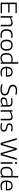

<svg xmlns="http://www.w3.org/2000/svg" viewBox="3958 -4806 859 8815"><g transform="rotate(90 4387.5 -398.5)"><path d="M99 -740H577V-680H169V-407H556V-346H169V-60H586V0H99Z M722 -540H779L785 -476H790Q836 -496 872 -510Q908 -524 937.5 -533Q967 -542 992.5 -546Q1018 -550 1042 -550Q1112 -550 1151 -513.5Q1190 -477 1190 -401V0H1119V-375Q1119 -438 1094 -464Q1069 -490 1018 -490Q974 -490 916 -472Q858 -454 792 -423V0H722Z M1587 9Q1322 9 1322 -269Q1322 -549 1587 -549Q1617 -549 1653 -545Q1689 -541 1716 -535V-473Q1657 -487 1595 -487Q1393 -487 1393 -270Q1393 -156 1440.5 -104.5Q1488 -53 1593 -53Q1628 -53 1656 -55.5Q1684 -58 1716 -65V-5Q1693 1 1657.5 5Q1622 9 1587 9Z M2054 10Q1931 10 1865 -62Q1799 -134 1799 -270Q1799 -406 1865 -478Q1931 -550 2054 -550Q2177 -550 2242.5 -478Q2308 -406 2308 -270Q2308 -134 2242.5 -62Q2177 10 2054 10ZM2054 -49Q2148 -49 2192 -103Q2236 -157 2236 -270Q2236 -383 2192 -436.5Q2148 -490 2054 -490Q1960 -490 1916 -436.5Q1872 -383 1872 -270Q1872 -157 1916 -103Q1960 -49 2054 -49Z M2653 10Q2537 10 2475.5 -57Q2414 -124 2414 -268Q2414 -341 2434 -394Q2454 -447 2489.5 -481.5Q2525 -516 2575 -533Q2625 -550 2685 -550Q2730 -550 2768.5 -545.5Q2807 -541 2836 -539V-808H2906V0H2845L2839 -70H2833Q2803 -31 2758 -10.5Q2713 10 2653 10ZM2665 -48Q2698 -48 2729 -57Q2760 -66 2784 -83Q2808 -100 2822 -124Q2836 -148 2836 -178V-482Q2808 -486 2768.5 -489.5Q2729 -493 2684 -493Q2588 -493 2537 -441.5Q2486 -390 2486 -270Q2486 -150 2529.5 -99Q2573 -48 2665 -48Z M3299 9Q3172 9 3107.5 -59Q3043 -127 3043 -262Q3043 -402 3106.5 -475.5Q3170 -549 3291 -549Q3395 -549 3448 -487.5Q3501 -426 3501 -307Q3501 -265 3496 -242H3112Q3117 -142 3164.5 -96Q3212 -50 3309 -50Q3349 -50 3391.5 -57Q3434 -64 3479 -78L3484 -23Q3442 -8 3392.5 0.5Q3343 9 3299 9ZM3290 -493Q3122 -493 3112 -294H3435Q3432 -401 3398.5 -447Q3365 -493 3290 -493Z M4092 11Q4042 11 3979 3Q3916 -5 3855 -19V-82Q3919 -67 3981 -58.5Q4043 -50 4091 -50Q4187 -50 4238.5 -85Q4290 -120 4290 -185Q4290 -225 4274.5 -251Q4259 -277 4233 -294Q4207 -311 4172.5 -322Q4138 -333 4101 -342Q4037 -358 3993 -377.5Q3949 -397 3921.5 -422.5Q3894 -448 3881.5 -481Q3869 -514 3869 -558Q3869 -603 3887 -639.5Q3905 -676 3939 -702.5Q3973 -729 4020 -743Q4067 -757 4126 -757Q4168 -757 4218 -750.5Q4268 -744 4325 -732V-669Q4277 -682 4225.5 -689Q4174 -696 4131 -696Q4044 -696 3993.5 -659Q3943 -622 3943 -559Q3943 -529 3952.5 -506Q3962 -483 3983.5 -465Q4005 -447 4040 -432Q4075 -417 4127 -404Q4175 -392 4218 -377.5Q4261 -363 4293.5 -339Q4326 -315 4345 -279Q4364 -243 4364 -189Q4364 -92 4294.5 -40.5Q4225 11 4092 11Z M4599 5Q4453 5 4453 -133Q4453 -211 4502.5 -252Q4552 -293 4664 -302L4805 -313V-355Q4805 -393 4798 -418.5Q4791 -444 4774 -459.5Q4757 -475 4729 -481.5Q4701 -488 4658 -488Q4620 -488 4581 -484Q4542 -480 4491 -470L4485 -526Q4541 -537 4583.5 -541Q4626 -545 4671 -545Q4776 -545 4825.5 -502Q4875 -459 4875 -368V0H4818L4809 -69H4804Q4690 5 4599 5ZM4620 -52Q4703 -52 4805 -118V-267L4683 -256Q4638 -252 4607.5 -243.5Q4577 -235 4558 -221Q4539 -207 4531 -186.5Q4523 -166 4523 -138Q4523 -52 4620 -52Z M5038 -540H5095L5101 -476H5106Q5152 -496 5188 -510Q5224 -524 5253.5 -533Q5283 -542 5308.5 -546Q5334 -550 5358 -550Q5428 -550 5467 -513.5Q5506 -477 5506 -401V0H5435V-375Q5435 -438 5410 -464Q5385 -490 5334 -490Q5290 -490 5232 -472Q5174 -454 5108 -423V0H5038Z M5822 11Q5787 11 5745 5.5Q5703 0 5635 -13V-72Q5687 -60 5732.5 -53Q5778 -46 5820 -46Q5887 -46 5922 -71Q5957 -96 5957 -143Q5957 -170 5947 -188Q5937 -206 5919.5 -217.5Q5902 -229 5879 -235.5Q5856 -242 5829 -247Q5797 -253 5763.5 -261Q5730 -269 5703 -285Q5676 -301 5659 -329Q5642 -357 5642 -403Q5642 -474 5696 -513.5Q5750 -553 5844 -553Q5861 -553 5876.5 -552Q5892 -551 5910 -548.5Q5928 -546 5951 -542Q5974 -538 6005 -532L6001 -472Q5948 -483 5913 -489Q5878 -495 5848 -495Q5712 -495 5712 -404Q5712 -377 5723 -360Q5734 -343 5753 -332Q5772 -321 5798 -315Q5824 -309 5853 -303Q5887 -297 5918.5 -287Q5950 -277 5973.5 -259.5Q5997 -242 6011 -215Q6025 -188 6025 -146Q6025 -72 5972 -30.5Q5919 11 5822 11Z M6323 -740H6397L6544 -222L6584 -75H6590L6631 -222L6784 -740H6858L7010 -222L7052 -75H7058L7098 -222L7246 -740H7320L7105 0H7008L6857 -512L6824 -641H6819L6786 -511L6635 0H6538Z M7462 -658Q7416 -658 7416 -703Q7416 -748 7462 -748Q7509 -748 7509 -703Q7509 -658 7462 -658ZM7427 -540H7497V0H7427Z M7875 10Q7759 10 7697.5 -57Q7636 -124 7636 -268Q7636 -341 7656 -394Q7676 -447 7711.5 -481.5Q7747 -516 7797 -533Q7847 -550 7907 -550Q7952 -550 7990.5 -545.5Q8029 -541 8058 -539V-808H8128V0H8067L8061 -70H8055Q8025 -31 7980 -10.5Q7935 10 7875 10ZM7887 -48Q7920 -48 7951 -57Q7982 -66 8006 -83Q8030 -100 8044 -124Q8058 -148 8058 -178V-482Q8030 -486 7990.5 -489.5Q7951 -493 7906 -493Q7810 -493 7759 -441.5Q7708 -390 7708 -270Q7708 -150 7751.5 -99Q7795 -48 7887 -48Z M8521 9Q8394 9 8329.5 -59Q8265 -127 8265 -262Q8265 -402 8328.5 -475.5Q8392 -549 8513 -549Q8617 -549 8670 -487.5Q8723 -426 8723 -307Q8723 -265 8718 -242H8334Q8339 -142 8386.5 -96Q8434 -50 8531 -50Q8571 -50 8613.5 -57Q8656 -64 8701 -78L8706 -23Q8664 -8 8614.5 0.5Q8565 9 8521 9ZM8512 -493Q8344 -493 8334 -294H8657Q8654 -401 8620.5 -447Q8587 -493 8512 -493Z"/></g></svg>

Font: Encode Sans Wide
Style: Light
Weight: 300
Designer: Pablo Impallari, Andres Torresi
Foundry: Pablo Impallari, Andres Torresi
Version: Version 1.000; ttfautohint (v1.00) -l 8 -r 50 -G 200 -x 14 -